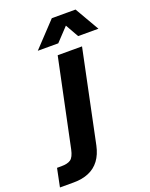

<svg xmlns="http://www.w3.org/2000/svg" viewBox="-289 -828 841 1080"><g transform="rotate(-20 131.5 -288.0)"><path d="M-122.7 167 -100.4 57.6H-74.6Q-36.9 57.6 -18.1 44.3Q0.6 31 9.9 -12.7L119.7 -536.3H265.4L150.6 14.7Q139.7 66.1 114.4 100Q89.1 133.9 50.2 150.4Q11.3 167 -40 167ZM23.1 -598.1 159.9 -743.4H302L386.1 -598.1H264.7L220 -677L145.7 -598.1Z"/></g></svg>

Font: Mona Sans ExtraLight
Style: Italic
Weight: 200
Italic angle: -11.6951°
Designer: Deni Anggara
Foundry: GitHub
Version: Version 2.000